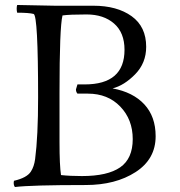

<svg xmlns="http://www.w3.org/2000/svg" viewBox="-20 -743 721 771"><path d="M49 -723 201 -720H355Q450 -720 508.5 -678Q567 -636 567 -555Q567 -490 523 -445Q479 -400 432 -388Q514 -373 559.5 -324Q605 -275 605 -196Q605 -104 524.5 -52Q444 0 324 0Q105 0 40 8Q35 2 35 -9L36 -17Q88 -29 104 -54Q117 -74 121 -104Q133 -195 133 -352Q133 -681 115 -687Q96 -692 49 -692Q47 -699 47 -708Q47 -717 49 -723ZM219 -372V-172Q219 -78 225 -40Q261 -36 309 -36Q412 -36 462.5 -71Q513 -106 513 -184.5Q513 -263 463 -315Q413 -367 333 -367H291Q285 -374 285 -384L291 -404H320Q480 -404 480 -543Q480 -612 438 -648.5Q396 -685 327.5 -685Q259 -685 231 -681Q219 -633 219 -372Z"/></svg>

Font: Rosarivo
Style: Regular
Weight: 400
Designer: Pablo Ugerman
Foundry: Pablo Ugerman
Version: Version 1.003